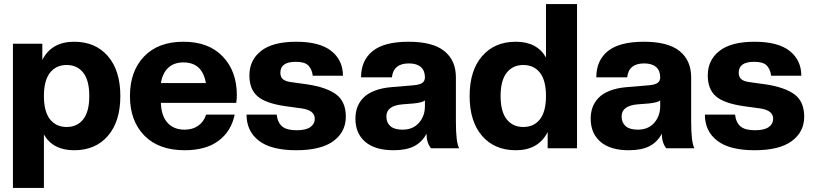

<svg xmlns="http://www.w3.org/2000/svg" viewBox="-20 -732 4014 948"><path d="M346.2 9.8Q241.2 9.8 196.8 -67.9V195.8H43.9V-516.1H189V-436Q234.4 -525.9 346.2 -525.9Q451.2 -525.9 512.7 -454.8Q574.2 -383.8 574.2 -257.8Q574.2 -132.3 512.9 -61.3Q451.7 9.8 346.2 9.8ZM420.9 -257.8Q420.9 -335 391.1 -373Q361.3 -411.1 309.1 -411.1Q256.8 -411.1 226.8 -372.8Q196.8 -334.5 196.8 -257.8Q196.8 -181.2 226.8 -143.1Q256.8 -105 309.1 -105Q361.3 -105 391.1 -143.1Q420.9 -181.2 420.9 -257.8Z M891.6 9.8Q763.7 9.8 692.6 -62.7Q621.6 -135.3 621.6 -257.8Q621.6 -379.9 691.2 -452.9Q760.7 -525.9 885.7 -525.9Q1010.3 -525.9 1079.8 -453.1Q1149.4 -380.4 1149.4 -262.2Q1149.4 -244.1 1146.5 -224.1H774.4Q776.4 -159.7 807.1 -125.7Q837.9 -91.8 891.6 -91.8Q931.6 -91.8 959.2 -111.6Q986.8 -131.3 997.6 -166H1138.7Q1121.6 -83.5 1059.1 -36.9Q996.6 9.8 891.6 9.8ZM885.7 -423.8Q839.4 -423.8 811 -397.7Q782.7 -371.6 774.4 -321.8H996.6Q979 -423.8 885.7 -423.8Z M1442.4 9.8Q1319.3 9.8 1258.3 -37.1Q1197.3 -84 1197.3 -166H1346.2Q1350.6 -127 1373 -107.9Q1395.5 -88.9 1444.3 -88.9Q1490.2 -88.9 1512.2 -104.5Q1534.2 -120.1 1534.2 -146Q1534.2 -187.5 1469.2 -196.8L1387.2 -208Q1290.5 -222.2 1251 -257.1Q1211.4 -292 1211.4 -359.9Q1211.4 -435.1 1269 -480.5Q1326.7 -525.9 1442.4 -525.9Q1558.6 -525.9 1616 -480.2Q1673.3 -434.6 1673.3 -357.9H1524.4Q1520 -391.1 1502.2 -408.9Q1484.4 -426.8 1440.4 -426.8Q1364.3 -426.8 1364.3 -373Q1364.3 -352.5 1376 -341.8Q1387.7 -331.1 1413.6 -327.1L1494.1 -315.9Q1592.8 -301.3 1640.1 -265.6Q1687.5 -230 1687.5 -155.8Q1687.5 -80.6 1626.2 -35.4Q1564.9 9.8 1442.4 9.8Z M1922.9 9.8Q1832 9.8 1783.4 -31.7Q1734.9 -73.2 1734.9 -146Q1734.9 -177.2 1744.4 -202.9Q1753.9 -228.5 1774.4 -249.5Q1794.9 -270.5 1830.1 -284.2Q1865.2 -297.9 1913.1 -301.8L2022.9 -311Q2053.7 -314 2065.9 -323.2Q2078.1 -332.5 2078.1 -350.1Q2078.1 -383.3 2057.9 -401.1Q2037.6 -418.9 1999 -418.9Q1922.4 -418.9 1915 -350.1H1762.7Q1762.7 -433.6 1819.8 -479.7Q1877 -525.9 1997.1 -525.9Q2117.2 -525.9 2174.1 -479.7Q2231 -433.6 2231 -350.1V-131.8Q2231 -28.3 2247.1 0H2107.9Q2085.9 -27.8 2085.9 -71.8Q2064 -30.3 2025.1 -10.3Q1986.3 9.8 1922.9 9.8ZM1967.8 -91.8Q2018.6 -91.8 2048.3 -125.2Q2078.1 -158.7 2078.1 -208V-236.8Q2068.8 -226.1 2022.9 -221.2L1966.8 -216.8Q1887.7 -210 1887.7 -157.2Q1887.7 -126.5 1907.5 -109.1Q1927.2 -91.8 1967.8 -91.8Z M2526.9 9.8Q2421.4 9.8 2360.1 -61.3Q2298.8 -132.3 2298.8 -257.8Q2298.8 -383.8 2360.4 -454.8Q2421.9 -525.9 2526.9 -525.9Q2631.3 -525.9 2675.8 -448.2V-711.9H2829.1V0H2684.1V-80.1Q2638.7 9.8 2526.9 9.8ZM2675.8 -257.8Q2675.8 -335 2646 -373Q2616.2 -411.1 2564 -411.1Q2511.7 -411.1 2481.7 -372.8Q2451.7 -334.5 2451.7 -257.8Q2451.7 -181.2 2481.7 -143.1Q2511.7 -105 2564 -105Q2616.2 -105 2646 -143.1Q2675.8 -181.2 2675.8 -257.8Z M3084.5 9.8Q2993.7 9.8 2945.1 -31.7Q2896.5 -73.2 2896.5 -146Q2896.5 -177.2 2906 -202.9Q2915.5 -228.5 2936 -249.5Q2956.5 -270.5 2991.7 -284.2Q3026.9 -297.9 3074.7 -301.8L3184.6 -311Q3215.3 -314 3227.5 -323.2Q3239.7 -332.5 3239.7 -350.1Q3239.7 -383.3 3219.5 -401.1Q3199.2 -418.9 3160.6 -418.9Q3084 -418.9 3076.7 -350.1H2924.3Q2924.3 -433.6 2981.4 -479.7Q3038.6 -525.9 3158.7 -525.9Q3278.8 -525.9 3335.7 -479.7Q3392.6 -433.6 3392.6 -350.1V-131.8Q3392.6 -28.3 3408.7 0H3269.5Q3247.6 -27.8 3247.6 -71.8Q3225.6 -30.3 3186.8 -10.3Q3147.9 9.8 3084.5 9.8ZM3129.4 -91.8Q3180.2 -91.8 3210 -125.2Q3239.7 -158.7 3239.7 -208V-236.8Q3230.5 -226.1 3184.6 -221.2L3128.4 -216.8Q3049.3 -210 3049.3 -157.2Q3049.3 -126.5 3069.1 -109.1Q3088.9 -91.8 3129.4 -91.8Z M3705.6 9.8Q3582.5 9.8 3521.5 -37.1Q3460.4 -84 3460.4 -166H3609.4Q3613.8 -127 3636.2 -107.9Q3658.7 -88.9 3707.5 -88.9Q3753.4 -88.9 3775.4 -104.5Q3797.4 -120.1 3797.4 -146Q3797.4 -187.5 3732.4 -196.8L3650.4 -208Q3553.7 -222.2 3514.2 -257.1Q3474.6 -292 3474.6 -359.9Q3474.6 -435.1 3532.2 -480.5Q3589.8 -525.9 3705.6 -525.9Q3821.8 -525.9 3879.2 -480.2Q3936.5 -434.6 3936.5 -357.9H3787.6Q3783.2 -391.1 3765.4 -408.9Q3747.6 -426.8 3703.6 -426.8Q3627.4 -426.8 3627.4 -373Q3627.4 -352.5 3639.2 -341.8Q3650.9 -331.1 3676.8 -327.1L3757.3 -315.9Q3856 -301.3 3903.3 -265.6Q3950.7 -230 3950.7 -155.8Q3950.7 -80.6 3889.4 -35.4Q3828.1 9.8 3705.6 9.8Z"/></svg>

Font: Creato Display ExtraBold
Style: Regular
Weight: 800
Version: Version 1.000